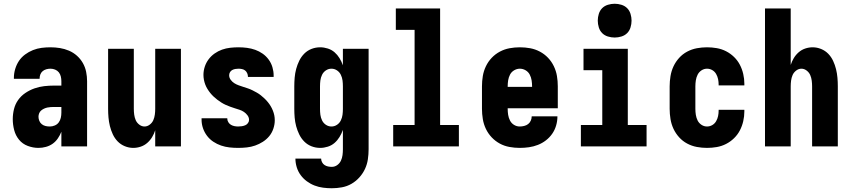

<svg xmlns="http://www.w3.org/2000/svg" viewBox="-20 -780 4540 1023"><path d="M185 8Q156 8 128 -2.5Q100 -13 81.5 -35.5Q63 -58 55.5 -87Q48 -116 48 -145Q48 -172 54.5 -198.5Q61 -225 76.5 -247Q92 -269 115 -284.5Q138 -300 163.5 -309Q189 -318 215.5 -321Q242 -324 269 -324H307V-347Q307 -360 304 -372.5Q301 -385 293.5 -394.5Q286 -404 274 -409Q262 -414 249 -414Q238 -414 227 -411Q216 -408 207.5 -401Q199 -394 195 -383.5Q191 -373 191 -362V-360H54V-366Q54 -389 61 -412.5Q68 -436 81 -455.5Q94 -475 113.5 -489.5Q133 -504 155.5 -513Q178 -522 201.5 -525Q225 -528 249 -528Q274 -528 299 -524Q324 -520 347.5 -510Q371 -500 390 -483Q409 -466 421.5 -444Q434 -422 439 -397Q444 -372 444 -347V0H307V-78Q300 -60 288.5 -43Q277 -26 261 -14.5Q245 -3 225 2.5Q205 8 185 8ZM246 -106Q259 -106 272 -111.5Q285 -117 293 -128Q301 -139 304 -152.5Q307 -166 307 -180V-210H269Q260 -210 250.5 -209.5Q241 -209 232 -207Q223 -205 214.5 -201Q206 -197 199 -191Q192 -185 188.5 -176Q185 -167 185 -158Q185 -147 189.5 -136Q194 -125 203 -118Q212 -111 223 -108.5Q234 -106 246 -106Z M690 8Q667 8 645 -1Q623 -10 607 -26.5Q591 -43 581 -64.5Q571 -86 565.5 -108.5Q560 -131 558 -154Q556 -177 556 -200V-520H693V-200Q693 -185 695 -169.5Q697 -154 703 -140Q709 -126 722 -116Q735 -106 750 -106Q765 -106 778 -116Q791 -126 797 -140Q803 -154 805 -169.5Q807 -185 807 -200V-520H944V0H807V-86Q801 -67 790.5 -49.5Q780 -32 764.5 -18.5Q749 -5 729.5 1.5Q710 8 690 8Z M1249 8Q1226 8 1203 5.5Q1180 3 1158 -4.5Q1136 -12 1116.5 -25Q1097 -38 1083 -56.5Q1069 -75 1061.5 -97Q1054 -119 1054 -142V-150H1191V-148Q1191 -138 1196.5 -129Q1202 -120 1210.5 -115Q1219 -110 1229 -108Q1239 -106 1249 -106Q1259 -106 1268.5 -107.5Q1278 -109 1286.5 -112.5Q1295 -116 1301 -124Q1307 -132 1307 -141Q1307 -154 1299 -165Q1291 -176 1280 -183.5Q1269 -191 1256.5 -195Q1244 -199 1231.5 -203Q1219 -207 1206.5 -211.5Q1194 -216 1182 -221.5Q1170 -227 1159 -234Q1148 -241 1137.5 -249Q1127 -257 1117.5 -266Q1108 -275 1100 -285Q1092 -295 1085 -306.5Q1078 -318 1073.5 -330Q1069 -342 1066.5 -355Q1064 -368 1064 -381Q1064 -403 1071 -424.5Q1078 -446 1091.5 -464Q1105 -482 1123.5 -495Q1142 -508 1163 -515.5Q1184 -523 1206.5 -525.5Q1229 -528 1251 -528Q1274 -528 1296.5 -525Q1319 -522 1340 -514.5Q1361 -507 1379.5 -494Q1398 -481 1411.5 -462.5Q1425 -444 1431.5 -422Q1438 -400 1438 -378V-370H1301V-372Q1301 -381 1297 -390Q1293 -399 1286 -404.5Q1279 -410 1269.5 -412Q1260 -414 1251 -414Q1242 -414 1233.5 -412.5Q1225 -411 1217.5 -407Q1210 -403 1205.5 -395.5Q1201 -388 1201 -379Q1201 -366 1209 -355Q1217 -344 1228 -337Q1239 -330 1251.5 -325.5Q1264 -321 1276.5 -317Q1289 -313 1301 -309Q1313 -305 1325 -299Q1337 -293 1348.5 -286.5Q1360 -280 1370 -272Q1380 -264 1389.5 -255Q1399 -246 1407.5 -235.5Q1416 -225 1422.5 -214Q1429 -203 1434 -190.5Q1439 -178 1441.5 -165.5Q1444 -153 1444 -139Q1444 -117 1436.5 -94.5Q1429 -72 1414.5 -54.5Q1400 -37 1380.5 -24.5Q1361 -12 1339.5 -4.5Q1318 3 1295 5.5Q1272 8 1249 8Z M1748 223Q1725 223 1701.5 220Q1678 217 1656 208.5Q1634 200 1615 186Q1596 172 1582 153Q1568 134 1561 111Q1554 88 1554 65H1691Q1691 75 1696 84.5Q1701 94 1709.5 99.5Q1718 105 1728 107Q1738 109 1748 109Q1764 109 1777 99.5Q1790 90 1796.5 76Q1803 62 1805 46.5Q1807 31 1807 15V-88Q1800 -68 1789 -50Q1778 -32 1762.5 -18.5Q1747 -5 1726.5 1.5Q1706 8 1686 8Q1662 8 1640 -0.5Q1618 -9 1601.5 -25.5Q1585 -42 1574.5 -63.5Q1564 -85 1558 -107.5Q1552 -130 1550 -153.5Q1548 -177 1548 -200V-320Q1548 -343 1550 -366.5Q1552 -390 1558 -412.5Q1564 -435 1574.5 -456.5Q1585 -478 1601.5 -494.5Q1618 -511 1640 -519.5Q1662 -528 1686 -528Q1706 -528 1726.5 -521.5Q1747 -515 1762.5 -501.5Q1778 -488 1789 -470Q1800 -452 1807 -432V-520H1944V15Q1944 42 1940 69Q1936 96 1924.5 120.5Q1913 145 1894.5 165.5Q1876 186 1852.5 199.5Q1829 213 1802 218Q1775 223 1748 223ZM1746 -106Q1762 -106 1775.5 -115Q1789 -124 1796 -138.5Q1803 -153 1805 -168.5Q1807 -184 1807 -200V-320Q1807 -336 1805 -351.5Q1803 -367 1796 -381.5Q1789 -396 1775.5 -405Q1762 -414 1746 -414Q1730 -414 1716.5 -405Q1703 -396 1696 -381.5Q1689 -367 1687 -351.5Q1685 -336 1685 -320V-200Q1685 -184 1687 -168.5Q1689 -153 1696 -138.5Q1703 -124 1716.5 -115Q1730 -106 1746 -106Z M2075 0V-114H2189V-621H2089V-735H2325V-114H2425V0Z M2749 8Q2722 8 2694.5 3Q2667 -2 2643 -15Q2619 -28 2600 -48Q2581 -68 2569 -93Q2557 -118 2552.5 -145.5Q2548 -173 2548 -200V-320Q2548 -348 2552.5 -375Q2557 -402 2569 -427Q2581 -452 2600 -472Q2619 -492 2643.5 -505Q2668 -518 2695 -523Q2722 -528 2750 -528Q2778 -528 2805 -523Q2832 -518 2856.5 -505Q2881 -492 2900 -472Q2919 -452 2931 -427Q2943 -402 2947.5 -375Q2952 -348 2952 -320V-203H2685V-200Q2685 -184 2687.5 -168Q2690 -152 2697.5 -137.5Q2705 -123 2719 -114.5Q2733 -106 2749 -106Q2761 -106 2773 -109Q2785 -112 2794 -119Q2803 -126 2808 -137Q2813 -148 2813 -160H2950V-159Q2950 -135 2943 -111Q2936 -87 2922 -67Q2908 -47 2888.5 -32Q2869 -17 2846 -8Q2823 1 2798.5 4.5Q2774 8 2749 8ZM2685 -317H2815V-320Q2815 -336 2812.5 -352Q2810 -368 2802.5 -382.5Q2795 -397 2780.5 -405.5Q2766 -414 2750 -414Q2734 -414 2719.5 -405.5Q2705 -397 2697.5 -382.5Q2690 -368 2687.5 -352Q2685 -336 2685 -320Z M3075 0V-114H3189V-406H3089V-520H3325V-114H3425V0ZM3255 -580Q3237 -580 3219 -585.5Q3201 -591 3188.5 -603.5Q3176 -616 3170.5 -634Q3165 -652 3165 -670Q3165 -688 3170.5 -706Q3176 -724 3188.5 -736.5Q3201 -749 3219 -754.5Q3237 -760 3255 -760Q3273 -760 3291 -754.5Q3309 -749 3321.5 -736.5Q3334 -724 3339.5 -706Q3345 -688 3345 -670Q3345 -652 3339.5 -634Q3334 -616 3321.5 -603.5Q3309 -591 3291 -585.5Q3273 -580 3255 -580Z M3747 8Q3720 8 3693 3Q3666 -2 3641.5 -15Q3617 -28 3598.5 -48.5Q3580 -69 3568.5 -93.5Q3557 -118 3552.5 -145.5Q3548 -173 3548 -200V-320Q3548 -347 3552.5 -374.5Q3557 -402 3568.5 -426.5Q3580 -451 3598.5 -471.5Q3617 -492 3641.5 -505Q3666 -518 3693 -523Q3720 -528 3747 -528Q3773 -528 3799 -523.5Q3825 -519 3848.5 -507Q3872 -495 3891 -476.5Q3910 -458 3922 -435Q3934 -412 3940 -386Q3946 -360 3946 -334V-325H3809V-329Q3809 -344 3806 -358.5Q3803 -373 3795.5 -386Q3788 -399 3775 -406.5Q3762 -414 3747 -414Q3731 -414 3717.5 -405Q3704 -396 3697 -382Q3690 -368 3687.5 -352Q3685 -336 3685 -320V-200Q3685 -184 3687.5 -168Q3690 -152 3697 -138Q3704 -124 3717.5 -115Q3731 -106 3747 -106Q3762 -106 3775 -113.5Q3788 -121 3795.5 -134Q3803 -147 3806 -161.5Q3809 -176 3809 -191V-195H3946V-186Q3946 -160 3940 -134Q3934 -108 3922 -85Q3910 -62 3891 -43.5Q3872 -25 3848.5 -13Q3825 -1 3799 3.5Q3773 8 3747 8Z M4056 0V-735H4193V-434Q4199 -453 4209.5 -470.5Q4220 -488 4235.5 -501.5Q4251 -515 4270.5 -521.5Q4290 -528 4310 -528Q4333 -528 4355 -519Q4377 -510 4393 -493.5Q4409 -477 4419 -455.5Q4429 -434 4434.5 -411.5Q4440 -389 4442 -366Q4444 -343 4444 -320V0H4307V-320Q4307 -335 4305 -350.5Q4303 -366 4297 -380Q4291 -394 4278 -404Q4265 -414 4250 -414Q4235 -414 4222 -404Q4209 -394 4203 -380Q4197 -366 4195 -350.5Q4193 -335 4193 -320V0Z"/></svg>

Font: Iosevka Heavy
Style: Regular
Weight: 900
Monospace: yes
Designer: Belleve Invis
Foundry: Belleve Invis
Version: Version 32.5.0; ttfautohint (v1.8.4)